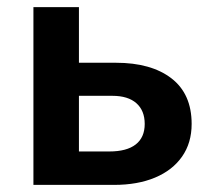

<svg xmlns="http://www.w3.org/2000/svg" viewBox="-20 -520 596 540"><path d="M74 0V-500H202V-94H287.5Q336.5 -94 361.8 -113.8Q387 -133.5 387 -171.5Q387 -209 363.5 -229.8Q340 -250.5 296 -250.5H186.5V-343.5H306Q405 -343.5 462 -299.8Q519 -256 519 -171.5Q519 -118 492 -79.5Q465 -41 416 -20.5Q367 0 301 0Z"/></svg>

Font: Geologica Cursive Medium
Style: Regular
Weight: 500
Designer: Sindre Bremnes, Frode Helland
Foundry: Monokrom Skriftforlag AS
Version: Version 1.010;gftools[0.9.28]